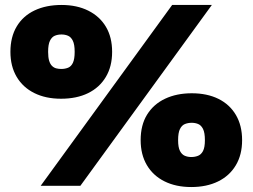

<svg xmlns="http://www.w3.org/2000/svg" viewBox="-20 -749 1018 774"><path d="M144 0 674 -729H834L304 0ZM226 -351Q164 -351 118 -374Q72 -397 47 -439.5Q22 -482 22 -540Q22 -600 47.5 -642.5Q73 -685 119.5 -707Q166 -729 228 -729Q290 -729 336 -706Q382 -683 407 -641Q432 -599 432 -540Q432 -481 406.5 -438.5Q381 -396 335 -373.5Q289 -351 226 -351ZM227 -471Q242 -471 254.5 -476Q267 -481 274 -496Q281 -511 281 -540Q281 -570 273.5 -585Q266 -600 254 -605Q242 -610 228 -610Q213 -610 201 -605Q189 -600 181.5 -585Q174 -570 174 -540Q174 -518 178 -504.5Q182 -491 189.5 -483.5Q197 -476 206.5 -473.5Q216 -471 227 -471ZM751 5Q689 5 643 -18Q597 -41 572 -83.5Q547 -126 547 -184Q547 -245 573 -287Q599 -329 645.5 -351Q692 -373 753 -373Q815 -373 860.5 -350.5Q906 -328 931 -285.5Q956 -243 956 -184Q956 -125 930.5 -82.5Q905 -40 859 -17.5Q813 5 751 5ZM751 -116Q766 -116 778.5 -121Q791 -126 798.5 -140.5Q806 -155 806 -184Q806 -214 798.5 -229Q791 -244 779 -249Q767 -254 753 -254Q738 -254 725.5 -249Q713 -244 705.5 -229Q698 -214 698 -184Q698 -155 705.5 -140.5Q713 -126 725 -121Q737 -116 751 -116Z"/></svg>

Font: Mona Sans Expanded Black
Style: Regular
Weight: 900
Width: 7
Designer: Deni Anggara
Foundry: GitHub
Version: Version 2.000